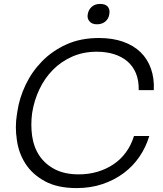

<svg xmlns="http://www.w3.org/2000/svg" viewBox="-20 -943 834 980"><path d="M371 17Q273 17 209 -18Q145 -53 110 -107.5Q75 -162 66 -229Q61 -262 61 -294Q61 -326 66 -357L69 -376Q79 -443 110.5 -509.5Q142 -576 194 -629.5Q246 -683 318.5 -716Q391 -749 485 -749Q555 -749 608.5 -730Q662 -711 697.5 -676.5Q733 -642 750.5 -592.5Q768 -543 765 -483H688Q689 -532 674 -568.5Q659 -605 630.5 -629.5Q602 -654 562 -666.5Q522 -679 474 -679Q405 -679 348.5 -654Q292 -629 250 -586.5Q208 -544 181 -487Q154 -430 144 -366Q140 -336 140 -306Q140 -277 144 -249Q152 -192 181 -148.5Q210 -105 260 -79Q310 -53 382 -53Q432 -53 476.5 -66Q521 -79 558 -103.5Q595 -128 622 -164.5Q649 -201 664 -249H742Q725 -192 692 -143.5Q659 -95 611.5 -59.5Q564 -24 503.5 -3.5Q443 17 371 17ZM475 -819Q449 -819 437 -834Q427 -845 427 -861Q427 -866 428 -871Q432 -894 448.5 -908.5Q465 -923 491 -923Q518 -923 530 -909Q539 -898 539 -882Q539 -877 538 -871Q535 -848 518 -833.5Q501 -819 475 -819Z"/></svg>

Font: Sora Light
Style: Italic
Weight: 300
Designer: Jonathan Barnbrook, Juli√°n Moncada
Version: Version 1.000